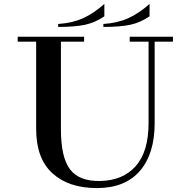

<svg xmlns="http://www.w3.org/2000/svg" viewBox="-20 -937 970 977"><path d="M767 -311Q767 -154 691.5 -67Q616 20 473 20Q329 20 246.5 -55.5Q164 -131 164 -280V-372H290V-279Q290 -136 336.5 -75Q383 -14 489 -16Q605 -18 670.5 -91.5Q736 -165 736 -311V-750H767ZM290 -750V-302H164V-750ZM186 -750V-725H70V-750ZM408 -725H267V-750H408ZM736 -750V-725H640V-750ZM860 -725H767V-750H860ZM511 -917Q457 -869 403 -844.5Q349 -820 276 -815V-800Q362 -800 413 -811Q464 -822 511 -854ZM741 -917Q687 -869 633 -844.5Q579 -820 506 -815V-800Q592 -800 643 -811Q694 -822 741 -854Z"/></svg>

Font: Solide Mirage
Style: Mono
Weight: 400
Width: 6
Designer: Jérémy Landes
Foundry: Velvetyne Type Foundry
Version: Version 1.1